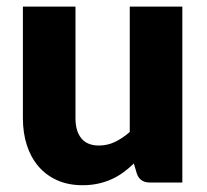

<svg xmlns="http://www.w3.org/2000/svg" viewBox="-20 -538 610 566"><path d="M517.5 -518.5V0H421.5Q392.5 0 383.5 -26L374.5 -56Q359.5 -41.5 343.5 -29.8Q327.5 -18 309.2 -9.8Q291 -1.5 269.8 3.2Q248.5 8 223.5 8Q181 8 148.2 -6.8Q115.5 -21.5 93 -48Q70.5 -74.5 59 -110.5Q47.5 -146.5 47.5 -189.5V-518.5H202.5V-189.5Q202.5 -151 220 -130Q237.5 -109 271.5 -109Q297 -109 319.2 -119.8Q341.5 -130.5 362.5 -149V-518.5Z"/></svg>

Font: Lato
Style: Regular
Weight: 900
Designer: Lukasz Dziedzic with Adam Twardoch and Botio Nikoltchev
Foundry: tyPoland Lukasz Dziedzic
Version: Version 2.010; 2014-09-01; http://www.latofonts.com/; ttfaut